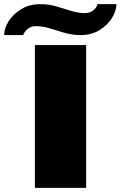

<svg xmlns="http://www.w3.org/2000/svg" viewBox="-94 -905 581 925"><path d="M74 0V-688H321V0ZM-74 -736Q-74 -768 -52.5 -802.5Q-31 -837 8.5 -861Q48 -885 100 -885Q140 -885 176.5 -874.5Q213 -864 247.5 -853Q282 -842 315 -842Q338 -842 354 -854Q370 -866 376 -885H467Q467 -853 445.5 -818.5Q424 -784 385.5 -760Q347 -736 294 -736Q254 -736 216.5 -747Q179 -758 145 -768.5Q111 -779 79 -779Q56 -779 40.5 -766.5Q25 -754 17 -736Z"/></svg>

Font: Archivo Expanded Black
Style: Regular
Weight: 900
Width: 7
Designer: Hector Gatti
Foundry: Omnibus-Type
Version: Version 2.001